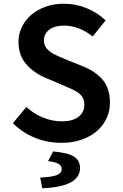

<svg xmlns="http://www.w3.org/2000/svg" viewBox="-20 -751 656 1027"><path d="M49 -92 121 -179Q159 -143 209 -122.5Q259 -102 311 -102Q368 -102 399.5 -126Q431 -150 431 -191Q431 -218 418 -235.5Q405 -253 384.5 -264Q364 -275 322 -293L225 -334Q161 -361 120 -408Q79 -455 79 -526Q79 -583 110.5 -630Q142 -677 197.5 -704Q253 -731 323 -731Q386 -731 444 -707Q502 -683 545 -642L476 -556Q401 -614 323 -614Q273 -614 244 -592.5Q215 -571 215 -534Q215 -509 230 -491.5Q245 -474 266.5 -462.5Q288 -451 328 -435L424 -396Q494 -368 531 -322Q568 -276 568 -202Q568 -143 536.5 -94Q505 -45 446 -16Q387 13 308 13Q233 13 166 -14.5Q99 -42 49 -92ZM310 153Q310 135 292 125Q274 115 237 111L264 59Q343 66 375.5 86.5Q408 107 408 148Q408 248 206 256L195 199Q258 196 284 185.5Q310 175 310 153Z"/></svg>

Font: Nebula Sans Semibold
Style: Regular
Weight: 600
Designer: Paul D. Hunt for Adobe (as Source Sans)
Foundry: Nebula Entertainment & Broadcasting LLC
Version: Version 1.010